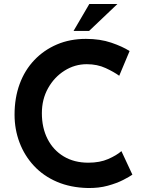

<svg xmlns="http://www.w3.org/2000/svg" viewBox="-20 -935 736 963"><path d="M644 -59Q630 -49 598 -32.5Q566 -16 520.5 -3.5Q475 9 420 8Q334 6 266 -23Q198 -52 150.5 -103Q103 -154 78 -220Q53 -286 53 -360Q53 -444 78.5 -513.5Q104 -583 152 -633.5Q200 -684 265.5 -712Q331 -740 411 -740Q482 -740 538 -721Q594 -702 630 -679L578 -555Q552 -574 510 -593.5Q468 -613 415 -613Q355 -613 303.5 -580.5Q252 -548 221 -492.5Q190 -437 190 -367Q190 -294 218.5 -238Q247 -182 299.5 -150.5Q352 -119 423 -119Q481 -119 523 -137.5Q565 -156 589 -177ZM569 -915 427 -780H349L428 -915Z"/></svg>

Font: Reem Kufi Fun SemiBold
Style: Regular
Weight: 600
Designer: Khaled Hosny
Version: Version 1.005